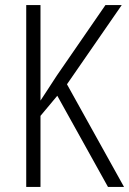

<svg xmlns="http://www.w3.org/2000/svg" viewBox="-20 -827 507 754"><path d="M467 -93 243 -496 458 -807H394L203 -530C175 -486 153 -454 139 -432V-807H83V-93H139V-372L205 -451L404 -93Z"/></svg>

Font: Noto Sans Telugu UI Condensed Light
Style: Regular
Weight: 300
Width: 3
Designer: Jelle Bosma - Monotype Design Team
Foundry: Monotype Imaging Inc.
Version: Version 2.005